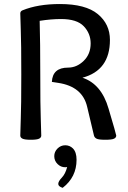

<svg xmlns="http://www.w3.org/2000/svg" viewBox="-20 -675 626 938"><path d="M494.1 7.8Q461.9 7.8 451.7 2.4Q441.4 -2.9 439 -13.2L405.8 -153.3Q382.8 -252 265.1 -270L233.4 -274.9Q236.8 -344.7 312.5 -344.7Q355 -344.7 388.9 -377.7Q422.9 -410.6 422.9 -462.9Q422.9 -511.2 389.4 -546.6Q356 -582 278.3 -582Q230 -582 173.8 -573.2Q176.8 -465.8 176.8 -311Q176.8 -156.2 179.2 -94.7Q181.6 -33.2 181.6 -12.7Q181.6 -2.9 171.1 2.4Q160.6 7.8 130.4 7.8Q100.6 7.8 89.8 2.4Q79.1 -2.9 79.1 -12.7Q79.1 -33.2 81.5 -94.7Q84 -156.2 84 -311Q84 -465.8 81.5 -527.3Q79.1 -588.9 79.1 -609.4Q79.1 -620.1 89.8 -624.5Q165 -655.3 272.5 -655.3Q398.4 -655.3 457.8 -606.2Q517.1 -557.1 517.1 -480Q517.1 -331.1 382.8 -295.4Q475.6 -264.6 510.3 -144.5Q547.9 -18.1 547.9 -12.7Q547.9 -2.9 537.4 2.4Q526.9 7.8 494.1 7.8ZM286.1 242.7Q264.6 235.8 264.6 223.6Q264.6 210.9 282 192.9Q299.3 174.8 308.1 141.1Q303.2 142.1 298.8 142.1Q276.9 142.1 261 126.2Q245.1 110.4 245.1 87.9Q245.1 66.4 261 50.5Q276.9 34.7 298.8 34.7Q320.8 34.7 336.4 50.3Q354 68.4 354 105.5Q354 190.4 286.1 242.7Z"/></svg>

Font: Bainsley
Style: Regular
Weight: 400
Designer: Paul James MIller
Foundry: High-Logic / Made with FontCreator
Version: Version 1.411;March 28, 2021;FontCreator 13.0.0.2683 64-bit